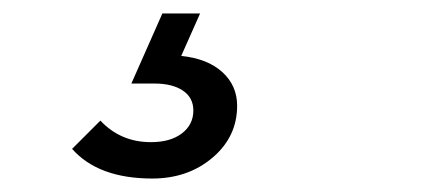

<svg xmlns="http://www.w3.org/2000/svg" viewBox="-20 -20 640 285"><path d="M206 245Q126 245 87 201L129 159Q159 191 204 191Q233 191 250 178Q267 165 267 144Q267 125 251.5 114.5Q236 104 209 104H175L221 0H277L249 63Q288 67 310 87Q332 107 332 137Q332 183 295.5 214Q259 245 206 245Z"/></svg>

Font: Red Hat Mono Medium
Style: Italic
Weight: 500
Italic angle: -12°
Monospace: yes
Designer: Pentagram, MCKL
Foundry: Pentagram, MCKL
Version: Version 1.023; ttfautohint (v1.8.3)